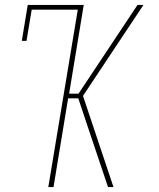

<svg xmlns="http://www.w3.org/2000/svg" viewBox="-20 -755 640 775"><path d="M175 0 294 -716H108L87 -590H68L92 -735H318L259 -377H297L535 -735H559L315 -368L438 0H416L340 -226L296 -358H255L196 0Z"/></svg>

Font: Iosevka Slab Thin Extended
Style: Italic
Weight: 100
Width: 7
Italic angle: -9°
Monospace: yes
Designer: Belleve Invis
Foundry: Belleve Invis
Version: Version 11.1.0; ttfautohint (v1.8.3)